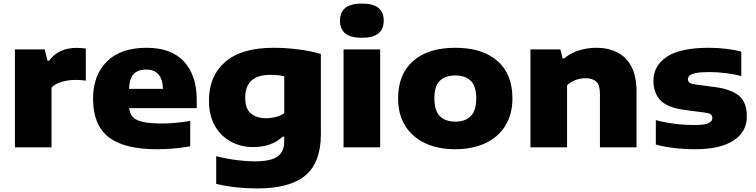

<svg xmlns="http://www.w3.org/2000/svg" viewBox="-20 -825 4232 1075"><path d="M63.5 0V-548.5H230L246 -485H255Q280 -521 320 -539Q360 -557 409.5 -557Q423.5 -557 436.8 -555.8Q450 -554.5 460.5 -553V-373Q446 -376 429 -376.8Q412 -377.5 397.5 -377.5Q363 -377.5 326.5 -367Q290 -356.5 268.5 -335V0Z M858 10.5Q673.5 10.5 587.2 -58Q501 -126.5 501 -272.5Q501 -403.5 578.2 -480.5Q655.5 -557.5 801 -557.5Q940 -557.5 1010.8 -479.8Q1081.5 -402 1081.5 -265.5V-219.5H703.5Q706.5 -188.5 724 -169.8Q741.5 -151 781 -142.2Q820.5 -133.5 890 -133.5Q925 -133.5 966 -137.5Q1007 -141.5 1045 -148V-6Q993.5 3.5 946.8 7Q900 10.5 858 10.5ZM798 -435.5Q751 -435.5 727.5 -409.5Q704 -383.5 702.5 -327.5H892.5Q889 -435.5 798 -435.5Z M1419.5 230Q1362.5 230 1305.8 224.2Q1249 218.5 1190.5 204.5V49.5Q1250 64.5 1305.8 71.5Q1361.5 78.5 1404 78.5Q1497 78.5 1534.2 51Q1571.5 23.5 1571.5 -32.5V-59.5H1562.5Q1499.5 -1.5 1397 -1.5Q1330 -1.5 1274 -31.2Q1218 -61 1184 -119.2Q1150 -177.5 1150 -262.5Q1150 -400 1241.5 -478.8Q1333 -557.5 1512.5 -557.5Q1578 -557.5 1649.8 -548.5Q1721.5 -539.5 1776.5 -523V-72.5Q1776.5 84.5 1690 157.2Q1603.5 230 1419.5 230ZM1470.5 -163Q1497 -163 1523.5 -169.8Q1550 -176.5 1571.5 -191V-398Q1556.5 -401.5 1537 -403.8Q1517.5 -406 1494.5 -406Q1353 -406 1353 -278.5Q1353 -215.5 1385.2 -189.2Q1417.5 -163 1470.5 -163Z M1903.5 0V-548.5H2108.5V0ZM2006 -613.5Q1942.5 -613.5 1913 -638Q1883.5 -662.5 1883.5 -709.5Q1883.5 -756 1913 -780.5Q1942.5 -805 2006 -805Q2069.5 -805 2099 -780.5Q2128.5 -756 2128.5 -709.5Q2128.5 -662.5 2099 -638Q2069.5 -613.5 2006 -613.5Z M2529 10.5Q2432.5 10.5 2360.8 -23Q2289 -56.5 2249 -120.2Q2209 -184 2209 -274.5Q2209 -409.5 2293.2 -483.5Q2377.5 -557.5 2529 -557.5Q2681 -557.5 2765 -483.8Q2849 -410 2849 -274.5Q2849 -184.5 2809.2 -120.8Q2769.5 -57 2697.5 -23.2Q2625.5 10.5 2529 10.5ZM2529 -144Q2585.5 -144 2616 -175Q2646.5 -206 2646.5 -274Q2646.5 -342.5 2616 -372.5Q2585.5 -402.5 2529 -402.5Q2472.5 -402.5 2442.2 -372.5Q2412 -342.5 2412 -274.5Q2412 -206.5 2442.2 -175.2Q2472.5 -144 2529 -144Z M2950 0V-548.5H3117.5L3130 -498H3139Q3172.5 -526.5 3219.2 -542Q3266 -557.5 3319 -557.5Q3384.5 -557.5 3435.2 -532.2Q3486 -507 3515 -452.5Q3544 -398 3544 -310.5V0H3339V-299Q3339 -349 3318.5 -368Q3298 -387 3259 -387Q3230 -387 3202 -376.8Q3174 -366.5 3155 -347.5V0Z M3871.5 10.5Q3812.5 10.5 3755.2 3.8Q3698 -3 3652 -15.5V-152.5Q3699.5 -139.5 3756 -132.2Q3812.5 -125 3868.5 -125Q3925.5 -125 3947 -135.2Q3968.5 -145.5 3968.5 -164Q3968.5 -177 3960.2 -184Q3952 -191 3926.5 -194.5L3813.5 -209.5Q3716.5 -222.5 3677.5 -263.8Q3638.5 -305 3638.5 -372.5Q3638.5 -456.5 3713.2 -507Q3788 -557.5 3950.5 -557.5Q3998 -557.5 4047 -551.5Q4096 -545.5 4130.5 -536V-399Q4095.5 -409 4047 -415.2Q3998.5 -421.5 3952 -421.5Q3901 -421.5 3875 -415.8Q3849 -410 3840.2 -400.8Q3831.5 -391.5 3831.5 -381Q3831.5 -370 3839.8 -362.8Q3848 -355.5 3873.5 -352L3986.5 -337Q4070 -326 4115.8 -290.2Q4161.5 -254.5 4161.5 -173Q4161.5 -87 4087 -38.2Q4012.5 10.5 3871.5 10.5Z"/></svg>

Font: Encode Sans Expanded Expanded ExtraBold
Style: Regular
Weight: 800
Width: 7
Designer: Multiple Designers
Foundry: Impallari Type
Version: Version 3.000; ttfautohint (v1.8.3) -l 8 -r 50 -G 200 -x 14 